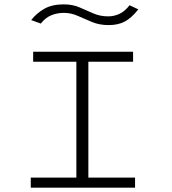

<svg xmlns="http://www.w3.org/2000/svg" viewBox="-20 -860 790 880"><path d="M121 0V-46H330V-577H132V-623H590V-577H385V-46H599V0ZM574 -836 614 -817Q582 -777 551.5 -761Q521 -745 478 -745Q436 -745 402 -759Q368 -773 337 -787Q306 -801 273 -801Q242 -801 215 -790Q188 -779 167 -752L123 -768Q148 -800 183.5 -820Q219 -840 272 -840Q313 -840 345 -826Q377 -812 408 -798.5Q439 -785 476 -785Q503 -785 527.5 -796.5Q552 -808 574 -836Z"/></svg>

Font: Inconsolata ExtraExpanded Light
Style: Regular
Weight: 300
Width: 8
Monospace: yes
Designer: Raph Levien, Cyreal, Brenton Simpson
Foundry: Raph Levien, Cyreal, Google
Version: Version 3.001; ttfautohint (v1.8.2.53-6de2)